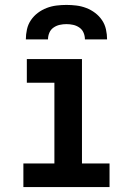

<svg xmlns="http://www.w3.org/2000/svg" viewBox="-20 -760 540 780"><path d="M75 0V-96H201V-424H89V-520H313V-96H425V0ZM85 -600Q85 -620 89.5 -640.5Q94 -661 105.5 -678Q117 -695 133.5 -707.5Q150 -720 169.5 -727.5Q189 -735 209.5 -737.5Q230 -740 250 -740Q270 -740 290.5 -737.5Q311 -735 330.5 -727.5Q350 -720 366.5 -707.5Q383 -695 394.5 -678Q406 -661 410.5 -640.5Q415 -620 415 -600H325Q325 -614 319.5 -627Q314 -640 302.5 -648Q291 -656 277.5 -659Q264 -662 250 -662Q236 -662 222.5 -659Q209 -656 197.5 -648Q186 -640 180.5 -627Q175 -614 175 -600Z"/></svg>

Font: Iosevka Gothic
Style: Bold
Weight: 700
Monospace: yes
Designer: Belleve Invis
Foundry: Belleve Invis
Version: Version 15.5.1; ttfautohint (v1.8.4)